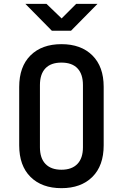

<svg xmlns="http://www.w3.org/2000/svg" viewBox="-20 -970 640 1000"><path d="M300 10Q198 10 139 -48.5Q80 -107 80 -213V-517Q80 -623 139 -681.5Q198 -740 300 -740Q402 -740 461 -681.5Q520 -623 520 -518V-213Q520 -107 461 -48.5Q402 10 300 10ZM300 -86Q354 -86 383 -116Q412 -146 412 -203V-527Q412 -584 383.5 -614Q355 -644 300 -644Q245 -644 216.5 -614Q188 -584 188 -527V-203Q188 -146 217 -116Q246 -86 300 -86ZM250 -810 112 -950H222L301 -874L377 -950H488L350 -810Z"/></svg>

Font: JetBrains Mono SemiBold
Style: Regular
Weight: 472
Monospace: yes
Designer: Philipp Nurullin, Konstantin Bulenkov
Foundry: JetBrains
Version: Version 2.305; ttfautohint (v1.8.4.7-5d5b)